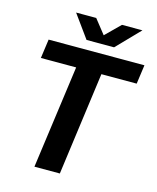

<svg xmlns="http://www.w3.org/2000/svg" viewBox="-127 -962 862 1051"><g transform="rotate(15 304.0 -437.0)"><path d="M170 0H314L393 -584H593L608 -692H65L50 -584H250ZM266 -744H422L548 -874H432L350 -793L286 -874H172Z"/></g></svg>

Font: Ronzino Bold
Style: Italic
Weight: 700
Italic angle: -8°
Designer: Nunzio Mazzaferro
Foundry: Collletttivo
Version: Version 1.000;Glyphs 3.3 (3337)